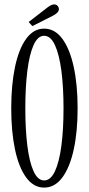

<svg xmlns="http://www.w3.org/2000/svg" viewBox="-20 -841 402 872"><path d="M180.5 11Q132.5 11 99 -34.8Q65.5 -80.5 48.2 -161.8Q31 -243 31 -349Q31 -455.5 48.2 -537.2Q65.5 -619 99 -665Q132.5 -711 180.5 -711Q229 -711 263 -665Q297 -619 314.8 -537.2Q332.5 -455.5 332.5 -349Q332.5 -243 314.8 -161.8Q297 -80.5 263 -34.8Q229 11 180.5 11ZM180.5 -21.5Q210 -21.5 229.5 -63.2Q249 -105 258.8 -179Q268.5 -253 268.5 -349Q268.5 -445 258.8 -519.5Q249 -594 229.5 -636.2Q210 -678.5 180.5 -678.5Q151.5 -678.5 132.5 -636.2Q113.5 -594 104.2 -519.5Q95 -445 95 -349Q95 -253 104.2 -179Q113.5 -105 132.5 -63.2Q151.5 -21.5 180.5 -21.5ZM127 -722.5 110 -741 196 -807.5Q203 -813 211 -817Q219 -821 226 -821Q239 -821 245 -809.5Q247.5 -805 247.5 -799.5Q247.5 -790.5 238.8 -782.2Q230 -774 218 -768.5Z"/></svg>

Font: Imbue 10pt Light
Style: Regular
Weight: 300
Designer: Tyler Finck
Foundry: Etcetera Type Company
Version: Version 1.102; ttfautohint (v1.8.3)